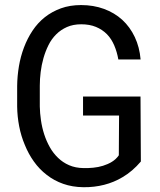

<svg xmlns="http://www.w3.org/2000/svg" viewBox="-20 -741 640 770"><path d="M544.9 -93.3 543.5 -354H313V-277.8H457.5L456.5 -118.2Q445.3 -102.1 428.7 -92Q412.1 -82 393.1 -76.2Q374 -70.3 353.8 -68.4Q333.5 -66.4 314.9 -66.9Q282.7 -67.4 257.3 -78.4Q231.9 -89.4 212.9 -107.9Q193.4 -126.5 179.7 -150.9Q166 -175.3 157.2 -202.6Q148.4 -230 144.3 -258.5Q140.1 -287.1 139.6 -314V-397.5Q139.6 -423.8 143.1 -452.1Q146.5 -480.5 154.3 -507.8Q162.1 -535.2 174.3 -559.8Q186.5 -584.5 205.1 -603Q223.6 -621.6 248.5 -632.6Q273.4 -643.6 305.7 -643.6Q339.4 -643.6 364.7 -633.1Q390.1 -622.6 408.7 -604Q426.8 -585.4 438 -559.3Q449.2 -533.2 454.6 -502.4H543.9Q539.6 -552.2 520.5 -592.5Q501.5 -632.8 470.2 -661.6Q439 -689.9 397 -705.3Q355 -720.7 305.2 -720.7Q260.3 -720.7 224.1 -707.5Q188 -694.3 159.7 -671.9Q130.9 -648.9 110.4 -617.9Q89.8 -586.9 76.2 -550.8Q62.5 -514.6 55.9 -475.3Q49.3 -436 48.8 -396.5V-314Q49.3 -273.9 56.9 -234.6Q64.5 -195.3 79.6 -159.7Q94.2 -123.5 116.2 -92.8Q138.2 -62 167.5 -39.6Q196.8 -16.6 233.6 -3.7Q270.5 9.3 314.5 9.8Q357.9 10.3 397.5 0.2Q437 -9.8 471.2 -30.3Q491.2 -42 509.8 -57.9Q528.3 -73.7 544.9 -93.3Z"/></svg>

Font: Roboto Mono
Style: Regular
Weight: 400
Monospace: yes
Designer: Google
Version: Version 3.000